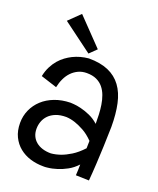

<svg xmlns="http://www.w3.org/2000/svg" viewBox="-139 -817 753 914"><g transform="rotate(20 238.0 -359.5)"><path d="M432.1 -273.9Q431.2 -224.6 429.2 -175.8Q428.2 -154.8 427.2 -131.8Q426.3 -108.9 425 -85.7Q423.8 -62.5 422.1 -40Q420.4 -17.6 418.9 2L352.1 0Q353 -14.2 353.5 -27.8Q354 -41.5 354 -55.2Q332 -31.7 307.6 -18.6Q283.2 -5.4 261.2 1.5Q235.8 9.8 210.9 12.2Q205.6 13.2 200.9 13.2Q196.3 13.2 190.9 13.2Q156.7 13.2 125.5 3.7Q94.2 -5.9 70.1 -25.4Q45.9 -44.9 31.5 -74.5Q17.1 -104 17.1 -144Q17.1 -179.2 31 -210.2Q44.9 -241.2 70.1 -264.4Q95.2 -287.6 130.9 -301.3Q166.5 -314.9 210 -315.9Q211.4 -315.9 226.6 -314.9Q241.7 -314 263.4 -308.8Q285.2 -303.7 310.3 -292.7Q335.4 -281.7 356.9 -262.2Q356.9 -284.2 356 -308.6Q355 -333 351.3 -356.7Q347.7 -380.4 339.8 -401.9Q332 -423.3 318.6 -439.7Q305.2 -456.1 284.7 -465.6Q264.2 -475.1 234.9 -475.1Q211.9 -475.1 192.9 -466.3Q173.8 -457.5 159.2 -442.4Q144.5 -427.2 134.8 -406.5Q125 -385.7 120.1 -361.8L38.1 -388.2Q43.9 -416 54.9 -437.5Q65.9 -459 79.8 -475.1Q93.8 -491.2 109.6 -502.7Q125.5 -514.2 141.1 -522Q177.7 -540 220.2 -543.9Q278.8 -543.9 319.3 -526.4Q359.9 -508.8 385 -474.6Q410.2 -440.4 421.1 -390.1Q432.1 -339.8 432.1 -273.9ZM356 -138.2Q356 -147.9 356.4 -157.5Q356.9 -167 356.9 -175.8Q331.1 -202.1 305.9 -215.8Q280.8 -229.5 260.3 -236.3Q236.8 -244.1 214.8 -245.1Q184.6 -245.1 162.8 -236.6Q141.1 -228 127.2 -213.9Q113.3 -199.7 106.7 -181.6Q100.1 -163.6 100.1 -144Q100.1 -124 107.4 -107.9Q114.7 -91.8 128.2 -80.6Q141.6 -69.3 160.9 -63.2Q180.2 -57.1 204.1 -57.1Q227.5 -59.1 252.9 -67.9Q274.9 -75.7 301.5 -92Q328.1 -108.4 356 -138.2ZM210 -564.9 60.1 -676.3 117.2 -731.9 245.1 -599.1Z"/></g></svg>

Font: Englebert
Style: Regular
Weight: 400
Designer: Astigmatic (AOETI)
Foundry: Astigmatic (AOETI)
Version: Version 1.000